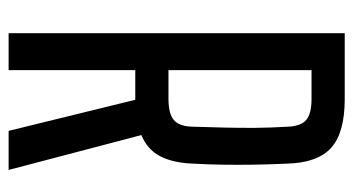

<svg xmlns="http://www.w3.org/2000/svg" viewBox="-212 -628 840 457"><g transform="rotate(90 208.5 -400.0)"><path d="M59.5 0V-800H216.5Q296 -800 332 -768Q368 -736 370 -662.5Q372 -617.5 372.5 -581Q373 -544.5 372.5 -510.5Q372 -476.5 370 -439Q368 -390 352 -360Q336 -330 302 -316L385 0H292L218 -301.5H147.5V0ZM147.5 -380.5H216Q251 -380.5 266 -393.2Q281 -406 282 -435.5Q283.5 -478 284.2 -514.5Q285 -551 284.8 -587.2Q284.5 -623.5 282 -666Q280.5 -696 265.8 -708.5Q251 -721 216.5 -721H147.5Z"/></g></svg>

Font: Big Shoulders Text Thin Medium
Style: Regular
Weight: 500
Version: Version 2.002